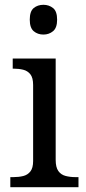

<svg xmlns="http://www.w3.org/2000/svg" viewBox="-20 -780 360 800"><path d="M23 0V-42H36Q58 -42 76.5 -46.5Q95 -51 106.5 -65.5Q118 -80 118 -109V-426Q118 -456 106.5 -470.5Q95 -485 76.5 -489.5Q58 -494 36 -494H33V-536H212V-114Q212 -83 223 -67.5Q234 -52 253 -47Q272 -42 294 -42H307V0ZM161 -636Q137 -636 120.5 -650Q104 -664 104 -698Q104 -733 120.5 -746.5Q137 -760 161 -760Q184 -760 201 -746.5Q218 -733 218 -698Q218 -664 201 -650Q184 -636 161 -636Z"/></svg>

Font: Noto Serif Tibetan
Style: Regular
Weight: 400
Designer: Monotype Design Team
Foundry: Monotype Imaging Inc.
Version: Version 2.103